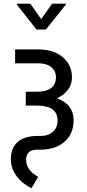

<svg xmlns="http://www.w3.org/2000/svg" viewBox="-20 -793 464 1029"><path d="M200.7 -690.4 259.3 -773.4H333V-768.6L226.1 -634.8H175.3L70.3 -768.6V-773.4H142.6ZM279.8 -379.4Q279.8 -411.6 255.4 -432.4Q231 -453.1 188 -453.6H61V-528.3H183.1Q267.1 -528.3 316.4 -486.6Q365.7 -444.8 365.7 -377.4Q365.7 -341.8 344.5 -312.7Q323.2 -283.7 285.2 -266.1Q374.5 -233.9 374.5 -148.4Q374.5 -76.2 325.9 -33.4Q277.3 9.3 194.8 9.3H174.8Q120.1 10.7 120.1 64Q120.1 119.1 184.6 154.8L148.9 215.8Q98.1 190.9 68.1 149.7Q38.1 108.4 38.1 59.6Q38.1 0.5 74.5 -32Q110.8 -64.5 182.1 -64.5H197.8Q239.7 -64.5 264.2 -87.2Q288.6 -109.9 288.6 -146.5Q288.6 -225.6 182.1 -227.1H118.2V-301.3H176.3Q279.8 -301.3 279.8 -379.4Z"/></svg>

Font: MAUL Condensed
Style: Condensed Regular
Weight: 400
Designer: MAUL
Version: Version 1.0; 2020; ttfautohint (v1.8.3)